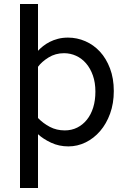

<svg xmlns="http://www.w3.org/2000/svg" viewBox="-20 -720 634 960"><path d="M80 220V-700H170V-466Q180 -477 195 -489Q210 -501 228.5 -510.5Q247 -520 270 -526Q293 -532 320 -532Q365 -532 406.5 -514Q448 -496 479.5 -462Q511 -428 530 -378Q549 -328 549 -265Q549 -203 530.5 -152Q512 -101 480.5 -64.5Q449 -28 408 -8Q367 12 322 12Q275 12 235.5 -6.5Q196 -25 170 -49V220ZM457 -262Q457 -307 444.5 -342.5Q432 -378 410.5 -403Q389 -428 360.5 -441Q332 -454 300 -454Q257 -454 222.5 -432.5Q188 -411 170 -386V-130Q196 -103 229.5 -85.5Q263 -68 304 -68Q338 -68 366 -82Q394 -96 414.5 -121.5Q435 -147 446 -182.5Q457 -218 457 -262Z"/></svg>

Font: ABeeZee
Style: Regular
Weight: 400
Designer: Anja Meiners
Foundry: Anja Meiners
Version: Version 1.001